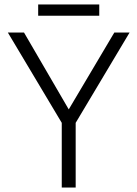

<svg xmlns="http://www.w3.org/2000/svg" viewBox="-20 -835 612 855"><path d="M15 -690H87L300 -324H272L489 -690H557L317 -288V0H255V-288ZM150 -765V-815H422V-765Z"/></svg>

Font: Radio Canada Light
Style: Regular
Weight: 300
Designer: Charles Daoud, Etienne Aubert Bonn, Alexandre Saumier Demers, Jacques Le Bailly
Foundry: Radio-Canada
Version: Version 2.104;gftools[0.9.28.dev5+ged2979d]